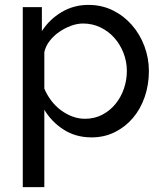

<svg xmlns="http://www.w3.org/2000/svg" viewBox="-20 -551 665 784"><path d="M354 10Q289 10 239.5 -22Q190 -54 161 -103V213H73V-522H151V-424Q182 -472 231.5 -501.5Q281 -531 341 -531Q395 -531 440 -509Q485 -487 518 -449.5Q551 -412 569.5 -363Q588 -314 588 -261Q588 -205 571 -155.5Q554 -106 523 -69.5Q492 -33 449 -11.5Q406 10 354 10ZM327 -66Q366 -66 397.5 -82.5Q429 -99 451.5 -126.5Q474 -154 486 -189Q498 -224 498 -261Q498 -300 484 -335.5Q470 -371 446 -397.5Q422 -424 389.5 -439.5Q357 -455 319 -455Q295 -455 269.5 -445.5Q244 -436 221.5 -420.5Q199 -405 182.5 -383.5Q166 -362 161 -338V-189Q172 -163 189 -140.5Q206 -118 228 -101.5Q250 -85 275 -75.5Q300 -66 327 -66Z"/></svg>

Font: Raleway Medium Alt1
Style: Regular
Weight: 500
Designer: Matt McInerney, Pablo Impallari, Rodrigo Fuenzalida
Foundry: Matt McInerney, Pablo Impallari, Rodrigo Fuenzalida
Version: Version 3.000g; ttfautohint (v1.5) -l 8 -r 28 -G 28 -x 14 -D